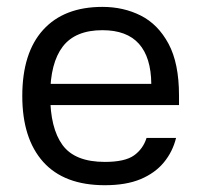

<svg xmlns="http://www.w3.org/2000/svg" viewBox="-20 -536 592 566"><path d="M85.7 -288.7H426Q425.3 -367 389.5 -407Q353.7 -447 282 -447Q202 -447 165 -398.7Q128 -350.3 128 -255Q128 -158.3 164.3 -108.5Q200.7 -58.7 289 -58.7Q348 -58.7 374.8 -77.7Q401.7 -96.7 412 -129.3H499Q489 -88.7 463 -57.2Q437 -25.7 394.3 -7.8Q351.7 10 289 10Q169 10 107.3 -58.8Q45.7 -127.7 45.7 -253Q45.7 -380.3 107.2 -448Q168.7 -515.7 282 -515.7Q344.3 -515.7 395.2 -490Q446 -464.3 476.8 -407Q507.7 -349.7 507.7 -254.3V-226.3H84.7Z"/></svg>

Font: Asta Sans Light
Style: Regular
Weight: 300
Designer: 42dot
Version: Version 1.000